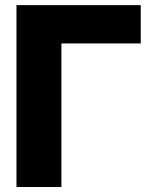

<svg xmlns="http://www.w3.org/2000/svg" viewBox="-20 -748 605 768"><path d="M543 -727.5V-574.2H225.6V0H45.9V-727.5Z"/></svg>

Font: Inter Display Extra Bold
Style: Regular
Weight: 800
Designer: Rasmus Andersson
Foundry: rsms
Version: Version 4.000;git-4fc901f